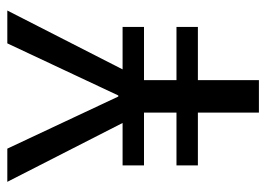

<svg xmlns="http://www.w3.org/2000/svg" viewBox="-124 -622 745 538"><g transform="rotate(-90 249.0 -352.5)"><path d="M203 0V-171H55V-231H203V-322H55V-382H188L178 -374L9 -705H102L248 -394H251L397 -705H489L320 -374L311 -382H443V-322H294V-231H443V-171H294V0Z"/></g></svg>

Font: Nunito Sans 7pt Condensed Medium
Style: Regular
Weight: 500
Width: 3
Designer: Vernon Adams
Foundry: Vernon Adams
Version: Version 3.101;gftools[0.9.27]